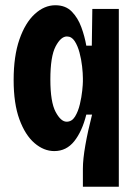

<svg xmlns="http://www.w3.org/2000/svg" viewBox="-20 -562 525 732"><path d="M296 150V81Q296 45 305.5 -9Q315 -63 331 -125H309Q293 -61 263 -23.5Q233 14 187 14Q147 14 111.5 -16.5Q76 -47 54 -107Q32 -167 32 -257Q32 -348 54 -411.5Q76 -475 112.5 -508.5Q149 -542 191 -542Q230 -542 253.5 -518Q277 -494 290 -458.5Q303 -423 309 -388H330L332 -528H433V150ZM234 -98Q254 -98 266 -117.5Q278 -137 284.5 -164.5Q291 -192 293.5 -216.5Q296 -241 296 -251V-264Q296 -282 293 -309Q290 -336 283 -362Q276 -388 264.5 -405.5Q253 -423 235 -423Q212 -423 192 -385Q172 -347 172 -259Q172 -173 192 -135.5Q212 -98 234 -98Z"/></svg>

Font: Bricolage Grotesque 12pt Condensed Bricolage Grotesque 10pt Condensed Regular
Style: Bold
Weight: 700
Width: 3
Designer: Mathieu Triay
Foundry: Atelier Triay
Version: Version 1.001; ttfautohint (v1.8.4.7-5d5b);gftools[0.9.33.de